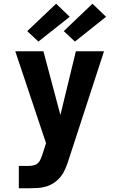

<svg xmlns="http://www.w3.org/2000/svg" viewBox="-20 -1010 640 1030"><path d="M81 0V-120H135Q149 -120 162.5 -123.5Q176 -127 185.5 -137Q195 -147 199.5 -160Q204 -173 209 -186L227 -242L62 -735H213L304 -393L387 -735H538L347 -149Q340 -127 330.5 -104.5Q321 -82 306.5 -63.5Q292 -45 272 -31Q252 -17 229.5 -10Q207 -3 183 -1.5Q159 0 135 0ZM382 -787 322 -843 476 -990 549 -920ZM186 -787 126 -843 281 -990 354 -920Z"/></svg>

Font: Iosevka SS04 Heavy Extended
Style: Regular
Weight: 900
Width: 7
Monospace: yes
Designer: Belleve Invis
Foundry: Belleve Invis
Version: Version 19.0.0; ttfautohint (v1.8.4)